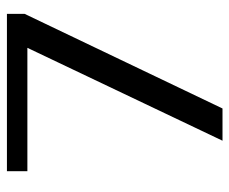

<svg xmlns="http://www.w3.org/2000/svg" viewBox="-74 -588 662 554"><g transform="rotate(-90 257.0 -311.0)"><path d="M494 -622V-571L221 0H128L396 -563H40V-622Z"/></g></svg>

Font: Sarpanch
Style: Regular
Weight: 400
Designer: Manushi Parikh (Devanagari and Latin), Jyotish Sonowal (Devanagari)
Foundry: Indian Type Foundry
Version: Version 2.004;PS 1.0;hotconv 1.0.78;makeotf.lib2.5.61930; tt